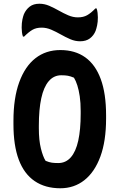

<svg xmlns="http://www.w3.org/2000/svg" viewBox="-20 -988 640 1028"><path d="M303 -720Q382 -720 436.5 -681Q491 -642 519.5 -564.5Q548 -487 548 -371V-353Q548 -233 517.5 -150Q487 -67 432 -23.5Q377 20 303 20Q222 20 165.5 -18.5Q109 -57 80.5 -133Q52 -209 52 -323V-341Q52 -463 83 -548Q114 -633 170 -676.5Q226 -720 303 -720ZM188 -301Q188 -237 199 -193Q210 -149 224 -127Q243 -119 257.5 -117Q272 -115 292 -115Q332 -115 359 -145.5Q386 -176 399 -235Q412 -294 412 -379V-393Q412 -438 407 -472Q402 -506 394 -531Q386 -556 376 -572Q357 -580 343 -582.5Q329 -585 308 -585Q268 -585 241 -553.5Q214 -522 201 -462Q188 -402 188 -315ZM397 -895Q426 -895 446.5 -906.5Q467 -918 491 -943H497Q501 -933 502.5 -919Q504 -905 504 -895Q504 -870 500 -852Q496 -834 492 -823Q482 -798 461.5 -782.5Q441 -767 409 -767Q382 -767 356.5 -778Q331 -789 305.5 -803.5Q280 -818 254.5 -829Q229 -840 203 -840Q174 -840 154 -828.5Q134 -817 109 -792H103Q99 -802 97.5 -816Q96 -830 96 -840Q96 -866 100 -884Q104 -902 108 -912Q119 -937 139 -952.5Q159 -968 191 -968Q218 -968 243.5 -957Q269 -946 294.5 -931.5Q320 -917 345.5 -906Q371 -895 397 -895Z"/></svg>

Font: Recursive Monospace Casual
Style: Bold
Weight: 700
Version: Version 1.047